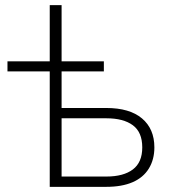

<svg xmlns="http://www.w3.org/2000/svg" viewBox="-20 -725 673 745"><path d="M173 0V-448H9V-487H173V-705H219V-487H383V-448H219V-306H392Q483 -306 531 -265.5Q579 -225 579 -153Q579 -106 557.5 -71Q536 -36 494.5 -18Q453 0 392 0ZM219 -40H393Q459 -40 495.5 -67.5Q532 -95 532 -153Q532 -212 495.5 -239Q459 -266 393 -266H219Z"/></svg>

Font: Nunito Sans 10pt ExtraLight
Style: Regular
Weight: 250
Designer: Vernon Adams
Foundry: Vernon Adams
Version: Version 3.101;gftools[0.9.27]